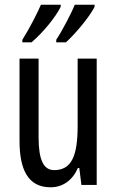

<svg xmlns="http://www.w3.org/2000/svg" viewBox="-20 -786 496 816"><path d="M382 -757V-766H298C286 -736 248 -661 219 -617V-606H260C298 -640 360 -713 382 -757ZM238 -757V-766H154C140 -733 105 -664 75 -617V-606H114C162 -647 215 -711 238 -757ZM391 -537H310V-251C310 -123 284 -63 210 -63C165 -63 144 -107 144 -202V-537H63V-187C63 -67 98 10 195 10C246 10 288 -19 311 -72H317L326 0H391Z"/></svg>

Font: Noto Sans Gujarati UI ExtraCondensed
Style: Regular
Weight: 400
Width: 2
Designer: Jelle Bosma - Monotype Design Team, Universal Thirst
Foundry: Monotype Imaging Inc.
Version: Version 2.106